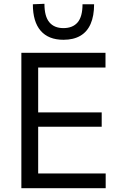

<svg xmlns="http://www.w3.org/2000/svg" viewBox="-20 -991 634 1011"><path d="M92.5 0Q92.5 -59.5 92.5 -114.5Q92.5 -169.5 92.5 -235.5V-475Q92.5 -541.5 92.5 -597.5Q92.5 -653.5 92.5 -713H535.5V-635.5Q485.5 -635.5 428.2 -635.5Q371 -635.5 293 -635.5H131L181 -700Q181 -640 181 -584.2Q181 -528.5 181 -462V-249Q181 -183.5 181 -128.2Q181 -73 181 -13.5L136 -77.5H301Q366.5 -77.5 424.8 -77.5Q483 -77.5 536.5 -77.5V0ZM161.5 -323.5V-399H300Q369 -399 419 -399Q469 -399 515.5 -399V-323.5Q466.5 -323.5 416.8 -323.5Q367 -323.5 299.5 -323.5ZM314 -781.5Q235.5 -781.5 194.2 -829Q153 -876.5 153 -968.5L214 -971Q214 -904.5 239.8 -873.8Q265.5 -843 314 -843Q363 -843 388.8 -873.2Q414.5 -903.5 414.5 -968.5H475.5Q475.5 -907 457.2 -865.2Q439 -823.5 403 -802.5Q367 -781.5 314 -781.5Z"/></svg>

Font: Commissioner Thin
Style: Regular
Weight: 400
Version: Version 1.000